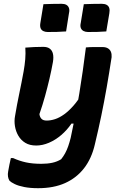

<svg xmlns="http://www.w3.org/2000/svg" viewBox="-20 -788 640 1008"><path d="M113 -538Q136 -540 159.5 -541Q183 -542 207 -542Q229 -542 241.5 -532.5Q254 -523 258 -505.5Q262 -488 258 -463Q250 -418 239.5 -373.5Q229 -329 216.5 -283.5Q204 -238 187 -189Q189 -173 198 -164Q207 -155 225 -155Q246 -155 269 -162.5Q292 -170 316.5 -187.5Q341 -205 366 -233.5Q391 -262 416 -304L389 -139H355Q332 -105 301.5 -79Q271 -53 237 -38.5Q203 -24 170 -24Q136 -24 113 -38Q90 -52 76.5 -75Q63 -98 58.5 -125.5Q54 -153 59 -179Q69 -239 81 -296Q93 -353 104 -413Q110 -447 112.5 -477Q115 -507 113 -538ZM431 -539Q452 -541 473.5 -541Q495 -541 517 -541Q536 -541 547 -534Q558 -527 562.5 -515.5Q567 -504 566 -488Q553 -403 540 -328.5Q527 -254 512 -181.5Q497 -109 478 -30Q461 44 421.5 95Q382 146 322 173Q262 200 180 200Q139 200 108 194Q77 188 57.5 178.5Q38 169 30 161Q24 152 22 139Q20 126 23 111Q26 92 29.5 76Q33 60 37 42H49Q82 57 116.5 64.5Q151 72 197 72Q229 72 254.5 66.5Q280 61 301 48Q313 33 322 16.5Q331 0 338 -20Q345 -40 351 -64Q364 -125 375.5 -182.5Q387 -240 396.5 -298Q406 -356 414.5 -415.5Q423 -475 431 -539ZM208 -766Q232 -767 256 -767.5Q280 -768 304 -768Q319 -768 328.5 -762.5Q338 -757 342 -746Q346 -735 342 -718L327 -623Q303 -621 278.5 -620.5Q254 -620 230 -620Q217 -620 207 -625Q197 -630 193 -640.5Q189 -651 192 -668ZM420 -766Q443 -767 467 -767.5Q491 -768 515 -768Q530 -768 540 -762.5Q550 -757 553.5 -746Q557 -735 554 -718L538 -623Q515 -621 490.5 -620.5Q466 -620 442 -620Q429 -620 419 -625Q409 -630 404.5 -640.5Q400 -651 404 -668Z"/></svg>

Font: Rec Mono Semicasual
Style: Bold Italic
Weight: 700
Italic angle: -10°
Version: Version 1.085; ttfautohint (v1.8.4.7-5d5b)